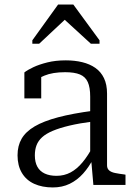

<svg xmlns="http://www.w3.org/2000/svg" viewBox="-20 -812 594 843"><path d="M391 -326V-279Q329 -271 285 -260.5Q241 -250 211.5 -237.5Q182 -225 165 -209.5Q148 -194 140.5 -174.5Q133 -155 133 -130Q133 -100 144 -80Q155 -60 176.5 -50Q198 -40 228 -40Q262 -40 290 -55Q318 -70 342.5 -99.5Q367 -129 389 -171L391 -118Q371 -79 345 -50Q319 -21 286 -5Q253 11 212 11Q165 11 130 -5Q95 -21 76 -53Q57 -85 57 -130Q57 -172 75 -203Q93 -234 132 -257Q171 -280 235 -297Q299 -314 391 -326ZM390 0 380 -115 376 -120V-388Q376 -428 365.5 -451.5Q355 -475 331 -485Q307 -495 266 -495Q211 -495 175 -480Q139 -465 120 -446Q118 -453 120.5 -460.5Q123 -468 129 -474.5Q135 -481 143 -485.5Q151 -490 161 -491V-380H87V-494Q101 -505 126.5 -517Q152 -529 188 -538Q224 -547 269 -547Q308 -547 341 -539Q374 -531 398.5 -514Q423 -497 436.5 -469Q450 -441 450 -401V-86Q450 -72 459 -64Q468 -56 485 -52.5Q502 -49 526 -46L531 -45V0ZM302 -792H235L122 -635V-620H152L293 -752L237 -750L379 -620H417V-635Z"/></svg>

Font: Roboto Serif SemiCondensed Light
Style: Regular
Weight: 300
Width: 4
Designer: Greg Gazdowicz
Foundry: Commercial Type
Version: Version 1.007